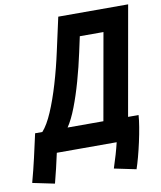

<svg xmlns="http://www.w3.org/2000/svg" viewBox="-150 -766 834 995"><g transform="rotate(-10 267.0 -268.5)"><path d="M58.1 155.8 -57.6 131.8Q-40.5 69.3 -26.1 6.3Q-11.7 -56.6 2 -119.1H40Q67.9 -149.9 94.2 -211.4Q120.6 -272.9 144.3 -352.8Q168 -432.6 186.5 -518.1L225.1 -693.4H592.8L491.2 -119.1H546.4Q544.9 -94.2 538.8 -57.4Q532.7 -20.5 523.9 19.5Q515.1 59.6 505.4 95.7Q495.6 131.8 487.3 155.8L372.1 131.8Q396.5 58.1 410.2 0H95.2Q86.4 40 77.4 78.6Q68.4 117.2 58.1 155.8ZM361.3 -119.1 441.9 -574.2H317.4L299.3 -490.7Q283.7 -418 263.4 -345.9Q243.2 -273.9 220.2 -214.4Q197.3 -154.8 172.9 -119.1Z"/></g></svg>

Font: CaskaydiaCove NFP
Style: Bold Italic
Weight: 700
Italic angle: -10°
Designer: Aaron Bell
Foundry: Saja Typeworks
Version: Version 2111.001; VTT 6.35;Nerd Fonts 3.1.1